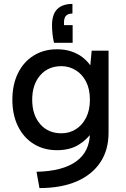

<svg xmlns="http://www.w3.org/2000/svg" viewBox="-20 -758 644 978"><path d="M255 -540Q249 -566 247 -588.5Q245 -611 245 -629Q245 -685 271.5 -711.5Q298 -738 349 -738V-689Q327 -689 316.5 -678Q306 -667 306 -644V-630H350V-540ZM447 -500H533V-82Q533 6 491 69Q449 132 370.5 166Q292 200 181 200L166 117Q300 114 369 63.5Q438 13 438 -82V-87L449 -86Q425 -48 380.5 -20.5Q336 7 270 7Q203 7 151.5 -25Q100 -57 71.5 -115Q43 -173 43 -250Q43 -327 71.5 -385Q100 -443 151.5 -475Q203 -507 270 -507Q311 -507 343.5 -496Q376 -485 400 -466.5Q424 -448 440 -425ZM144 -250Q144 -173 184.5 -126Q225 -79 293 -79Q333 -79 366 -99.5Q399 -120 418.5 -158.5Q438 -197 438 -250Q438 -304 418.5 -342Q399 -380 365.5 -400.5Q332 -421 293 -421Q225 -421 184.5 -374Q144 -327 144 -250Z"/></svg>

Font: Albert Sans Medium
Style: Regular
Weight: 500
Designer: Andreas Rasmussen
Foundry: a.Foundry
Version: Version 1.025